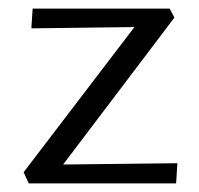

<svg xmlns="http://www.w3.org/2000/svg" viewBox="-20 -427 463 447"><path d="M127 -44 393 -47 390 0H47L35 -26L293 -364L53 -361L56 -407H375L386 -386Z"/></svg>

Font: EauTestInfant
Style: Regular
Weight: 400
Designer: Christian Thalmann (Catharsis Fonts)
Version: Version 0.001;PS 000.001;hotconv 1.0.88;makeotf.lib2.5.64775